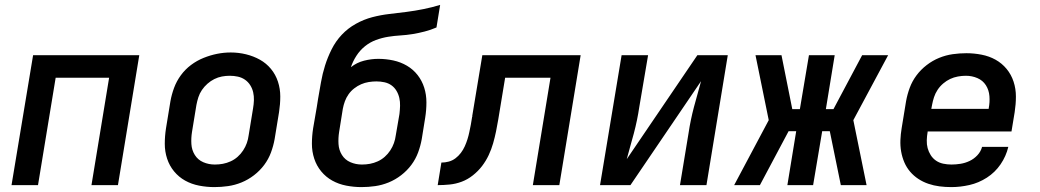

<svg xmlns="http://www.w3.org/2000/svg" viewBox="-20 -755 4240 783"><path d="M27 0 115 -530H548L461 0H353L425 -438H207L135 0Z M854 8Q823 8 792 2Q761 -4 735 -18.5Q709 -33 690 -56Q671 -79 661.5 -108Q652 -137 652 -168.5Q652 -200 657 -232L675 -342Q680 -370 690 -397Q700 -424 717.5 -448Q735 -472 759 -490Q783 -508 810.5 -519Q838 -530 865.5 -535.5Q893 -541 921 -541Q953 -541 983.5 -533.5Q1014 -526 1040 -511.5Q1066 -497 1085 -474Q1104 -451 1113.5 -422Q1123 -393 1123 -361.5Q1123 -330 1118 -298L1100 -188Q1095 -160 1085 -133Q1075 -106 1057.5 -82.5Q1040 -59 1016 -40.5Q992 -22 965 -11Q938 0 910 4Q882 8 854 8ZM856 -84Q873 -84 889 -87Q905 -90 920.5 -97Q936 -104 949 -115.5Q962 -127 971.5 -141.5Q981 -156 986.5 -171.5Q992 -187 994 -203L1012 -313Q1015 -330 1015.5 -346.5Q1016 -363 1012.5 -378.5Q1009 -394 1000.5 -407.5Q992 -421 979 -430Q966 -439 950 -442.5Q934 -446 917 -446Q901 -446 885 -443Q869 -440 854 -432.5Q839 -425 826 -413.5Q813 -402 803.5 -388Q794 -374 789 -358.5Q784 -343 781 -327L763 -217Q759 -192 760.5 -167.5Q762 -143 774.5 -123Q787 -103 809 -93.5Q831 -84 856 -84Z M1454 8Q1423 8 1392 2Q1361 -4 1335 -18.5Q1309 -33 1290 -56Q1271 -79 1261.5 -108Q1252 -137 1252 -168.5Q1252 -200 1257 -232L1272 -319Q1273 -327 1274.5 -335Q1276 -343 1277 -351Q1283 -385 1289 -419.5Q1295 -454 1305.5 -487.5Q1316 -521 1332.5 -554Q1349 -587 1374 -613.5Q1399 -640 1431.5 -658Q1464 -676 1498.5 -685Q1533 -694 1568 -698Q1603 -702 1638 -706.5Q1673 -711 1707.5 -718Q1742 -725 1775 -735L1760 -643Q1737 -633 1712 -626.5Q1687 -620 1662.5 -616Q1638 -612 1613 -610.5Q1588 -609 1563 -605Q1538 -601 1513.5 -592Q1489 -583 1468.5 -566.5Q1448 -550 1433.5 -527.5Q1419 -505 1411 -481Q1435 -500 1464.5 -507.5Q1494 -515 1523 -515Q1554 -515 1584 -508.5Q1614 -502 1639.5 -487Q1665 -472 1683 -449Q1701 -426 1710 -397.5Q1719 -369 1719 -337.5Q1719 -306 1714 -275L1700 -188Q1695 -160 1685 -133Q1675 -106 1657.5 -82.5Q1640 -59 1616 -40.5Q1592 -22 1565 -11Q1538 0 1510 4Q1482 8 1454 8ZM1456 -84Q1473 -84 1489 -87Q1505 -90 1520.5 -97Q1536 -104 1549 -115.5Q1562 -127 1571.5 -141.5Q1581 -156 1586.5 -171.5Q1592 -187 1594 -203L1609 -290Q1611 -307 1611.5 -323.5Q1612 -340 1608.5 -355.5Q1605 -371 1597 -384.5Q1589 -398 1576.5 -407Q1564 -416 1548 -419.5Q1532 -423 1515 -423Q1500 -423 1484 -420.5Q1468 -418 1453 -411.5Q1438 -405 1424.5 -394.5Q1411 -384 1401.5 -370.5Q1392 -357 1386.5 -342Q1381 -327 1378 -311L1363 -217Q1359 -192 1360.5 -167.5Q1362 -143 1374.5 -123Q1387 -103 1409 -93.5Q1431 -84 1456 -84Z M1765 0 1780 -92Q1795 -92 1810 -96Q1825 -100 1837.5 -109.5Q1850 -119 1859.5 -131.5Q1869 -144 1875.5 -158.5Q1882 -173 1886.5 -187.5Q1891 -202 1894 -216.5Q1897 -231 1900 -246Q1903 -261 1905 -276Q1905 -276 1905 -277Q1905 -278 1906 -279V-280Q1906 -281 1906 -282Q1906 -283 1906 -283L1947 -530H2348L2261 0H2153L2225 -438H2040L2012 -268Q2008 -244 2003 -219.5Q1998 -195 1991 -170.5Q1984 -146 1973 -122.5Q1962 -99 1946 -78Q1930 -57 1908.5 -40Q1887 -23 1863 -14Q1839 -5 1814 -2.5Q1789 0 1765 0Z M2427 0 2515 -530H2623L2587 -318Q2583 -291 2577.5 -264.5Q2572 -238 2565 -211.5Q2558 -185 2550.5 -159Q2543 -133 2536 -106L2824 -530H2948L2861 0H2753L2788 -212Q2792 -239 2797.5 -265.5Q2803 -292 2810 -318.5Q2817 -345 2824.5 -371Q2832 -397 2839 -424L2551 0Z M2974 0 3115 -265 3061 -530H3167L3211 -310H3242L3279 -530H3384L3348 -310H3379L3496 -530H3602L3460 -265L3514 0H3409L3364 -220H3333L3296 0H3191L3227 -220H3196L3079 0Z M3860 8Q3835 8 3811.5 5Q3788 2 3766 -5.5Q3744 -13 3725 -25.5Q3706 -38 3691.5 -55Q3677 -72 3668 -93Q3659 -114 3655 -137Q3651 -160 3652 -184Q3653 -208 3657 -232L3675 -342Q3680 -370 3690 -397Q3700 -424 3717.5 -447.5Q3735 -471 3759 -489.5Q3783 -508 3810 -519Q3837 -530 3865 -534Q3893 -538 3921 -538Q3952 -538 3983 -532Q4014 -526 4040 -511.5Q4066 -497 4085 -474Q4104 -451 4113.5 -422Q4123 -393 4123 -361.5Q4123 -330 4118 -298L4105 -219H3763V-217Q3760 -200 3759.5 -183Q3759 -166 3763 -151Q3767 -136 3775.5 -122.5Q3784 -109 3797 -100Q3810 -91 3826.5 -87.5Q3843 -84 3860 -84Q3878 -84 3897 -87Q3916 -90 3934 -98.5Q3952 -107 3966 -122Q3980 -137 3985 -156H4092Q4083 -118 4060.5 -85Q4038 -52 4004.5 -30.5Q3971 -9 3933.5 -0.5Q3896 8 3860 8ZM3778 -311H4012V-313Q4017 -338 4015 -363Q4013 -388 4000.5 -407.5Q3988 -427 3966 -436.5Q3944 -446 3919 -446Q3903 -446 3886.5 -443Q3870 -440 3855 -433Q3840 -426 3826.5 -414.5Q3813 -403 3803.5 -388.5Q3794 -374 3789 -358.5Q3784 -343 3781 -327Z"/></svg>

Font: Iosevka Curly SmBdExObl
Style: Regular
Weight: 600
Width: 7
Italic angle: -9°
Monospace: yes
Designer: Belleve Invis
Foundry: Belleve Invis
Version: Version 11.1.0; ttfautohint (v1.8.3)